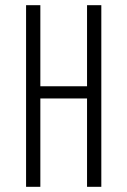

<svg xmlns="http://www.w3.org/2000/svg" viewBox="-20 -720 490 740"><path d="M80.5 0V-700H135.5V-387.5H315.5V-700H370.5V0H315.5V-340.5H135.5V0Z"/></svg>

Font: Trispace Condensed ExtraLight
Style: Regular
Weight: 200
Width: 3
Designer: Tyler Finck
Foundry: Etcetera Type Company
Version: Version 1.210; ttfautohint (v1.8.3)